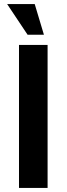

<svg xmlns="http://www.w3.org/2000/svg" viewBox="-20 -920 328 940"><path d="M73 0H213V-700H73ZM15 -900 115 -750H195L150 -900Z"/></svg>

Font: Scada
Style: Bold
Weight: 700
Designer: Jovanny Lemonad
Foundry: Jovanny Lemonad
Version: Version 3.005